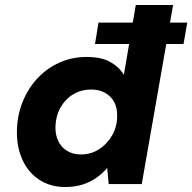

<svg xmlns="http://www.w3.org/2000/svg" viewBox="-20 -740 773 772"><path d="M362 -563 376 -649H733L718 -563ZM242 12Q182 12 137.5 -17.5Q93 -47 70 -98Q47 -149 48 -213Q49 -276 71 -330.5Q93 -385 131 -425.5Q169 -466 219.5 -488.5Q270 -511 328 -511Q388 -511 424 -490.5Q460 -470 478 -439L526 -720H676L550 0H417L411 -65Q394 -44 369.5 -26.5Q345 -9 313.5 1.5Q282 12 242 12ZM305 -119Q346 -119 378.5 -140Q411 -161 431 -196Q451 -231 451 -273Q452 -305 439.5 -329Q427 -353 403 -366.5Q379 -380 347 -380Q306 -380 274 -360.5Q242 -341 223 -307Q204 -273 203 -231Q202 -199 214 -173.5Q226 -148 249.5 -133.5Q273 -119 305 -119Z"/></svg>

Font: DM Sans 20pt Black
Style: Italic
Weight: 900
Italic angle: -10°
Version: Version 4.004;gftools[0.9.30]